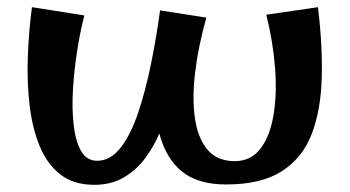

<svg xmlns="http://www.w3.org/2000/svg" viewBox="-20 -496 975 535"><path d="M243 19Q185 19 148 -10Q111 -39 90.5 -89Q70 -139 62.5 -202.5Q55 -266 57.5 -336.5Q60 -407 69 -476L215 -453Q204 -411 195.5 -357.5Q187 -304 183.5 -250Q180 -196 185 -150Q190 -104 205.5 -76Q221 -48 251 -48Q288 -48 316.5 -85Q345 -122 365.5 -183.5Q386 -245 401 -319Q416 -393 426 -467L555 -447Q532 -365 523.5 -292.5Q515 -220 523.5 -164.5Q532 -109 559 -78Q586 -47 634 -47Q679 -47 705.5 -81.5Q732 -116 742 -174.5Q752 -233 746.5 -306Q741 -379 722 -455L866 -476Q879 -369 876.5 -279Q874 -189 848.5 -122.5Q823 -56 765.5 -19Q708 18 610 18Q531 18 486.5 -18.5Q442 -55 424 -124Q409 -89 385.5 -56.5Q362 -24 326.5 -2.5Q291 19 243 19Z"/></svg>

Font: Marhey
Style: Regular
Weight: 400
Designer: Nur Syamsi & Bustanul Arifin
Foundry: Namelatype
Version: Version 1.000; ttfautohint (v1.8.4.7-5d5b)